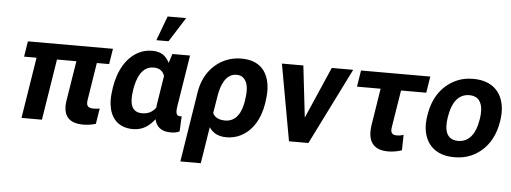

<svg xmlns="http://www.w3.org/2000/svg" viewBox="-58 -950 3510 1320"><g transform="rotate(5 1697.0 -289.5)"><path d="M90 -421H176L109 0H250L317 -421H451L407 -147C391 -44 433 9 535 9C569 9 596 4 622 -4L639 -111C628 -108 612 -107 597 -107C557 -107 545 -122 551 -162L592 -421H677L694 -528H107Z M715 -250C709 -212 707 -178 711 -146C721 -59 771 10 879 10C948 10 993 -26 1028 -71C1039 -22 1072 10 1137 10C1163 10 1179 8 1200 -2L1205 -108C1202 -106 1199 -106 1194 -106C1163 -106 1164 -138 1169 -171L1226 -528H1104L1084 -465C1063 -506 1031 -538 967 -538C933 -538 903 -532 875 -518C789 -476 735 -382 716 -260ZM856 -250 857 -260C870 -341 903 -424 984 -424C1028 -424 1049 -403 1060 -373L1028 -171C1027 -164 1027 -158 1026 -151C1005 -122 976 -104 932 -104C854 -104 844 -172 856 -250ZM986 -613H1070L1177 -782H1049Z M1223 203H1364L1404 -49C1428 -14 1462 10 1524 10C1557 10 1588 3 1616 -10C1699 -49 1752 -134 1770 -250L1771 -260C1777 -301 1779 -338 1774 -372C1761 -468 1704 -538 1581 -538C1544 -538 1510 -532 1478 -519C1388 -483 1319 -401 1300 -282ZM1419 -148 1439 -270C1451 -344 1483 -424 1556 -424C1574 -424 1588 -420 1600 -411C1636 -384 1641 -327 1630 -260L1629 -250C1617 -172 1582 -104 1505 -104C1460 -104 1432 -120 1419 -148Z M1860 -528 1955 0H2089L2352 -528H2204L2049 -172L2008 -528Z M2388 -415H2551L2511 -162C2494 -52 2534 10 2639 10C2677 10 2705 3 2734 -6L2736 -113C2718 -107 2709 -105 2687 -105C2653 -105 2645 -125 2651 -160L2692 -415H2866L2884 -528H2406Z M2887 -259C2881 -220 2880 -185 2886 -152C2903 -58 2970 10 3095 10C3135 10 3173 4 3206 -10C3300 -49 3368 -134 3388 -259L3390 -269C3396 -308 3396 -343 3390 -376C3373 -470 3306 -538 3181 -538C3141 -538 3105 -532 3072 -518C2978 -479 2909 -394 2889 -269ZM3028 -259 3030 -269C3043 -351 3081 -424 3163 -424C3245 -424 3262 -352 3249 -269L3247 -259C3234 -176 3195 -104 3113 -104C3029 -104 3015 -175 3028 -259Z"/></g></svg>

Font: Asimov Pro
Style: BdObl
Weight: 700
Designer: Google
Version: Version 2.000980; 2014